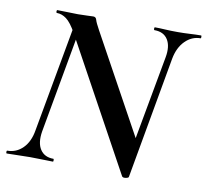

<svg xmlns="http://www.w3.org/2000/svg" viewBox="-78 -706 863 800"><g transform="rotate(10 353.5 -305.5)"><path d="M487 9 185 -543Q162 -584 142.5 -598.5Q123 -613 102 -613Q99 -613 99 -619Q99 -625 102 -625Q122 -625 147 -624Q172 -623 189 -623Q206 -623 227.5 -624Q249 -625 254 -625Q265 -625 268 -613.5Q271 -602 287 -573L523 -143L516 7Q516 12 503 14Q490 16 487 9ZM-2 0Q-5 0 -5 -6Q-5 -12 -2 -12Q36 -12 63.5 -39.5Q91 -67 99 -116L187 -602L214 -600L127 -116Q119 -67 137 -39.5Q155 -12 193 -12Q195 -12 195 -6Q195 0 193 0Q172 0 149 -1Q126 -2 96 -2Q70 -2 45 -1Q20 0 -2 0ZM516 7 497 -54 580 -509Q589 -557 571.5 -585Q554 -613 515 -613Q512 -613 512 -619Q512 -625 515 -625Q533 -625 557.5 -623.5Q582 -622 612 -622Q638 -622 663 -623.5Q688 -625 710 -625Q712 -625 712 -619Q712 -613 710 -613Q673 -613 645 -585Q617 -557 608 -509Z"/></g></svg>

Font: Cormorant Light
Style: Italic
Weight: 300
Italic angle: -10°
Designer: Christian Thalmann (Catharsis Fonts)
Foundry: Catharsis Fonts
Version: Version 4.000